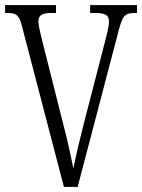

<svg xmlns="http://www.w3.org/2000/svg" viewBox="-20 -734 558 754"><path d="M66 -632 231 0H285L447 -618C462 -674 472 -683 510 -683H518V-714H334V-683H355C397 -683 408 -672 408 -649C408 -629 398 -593 393 -573L310 -252C290 -174 280 -130 268 -73C257 -127 247 -175 227 -252L145 -577C140 -597 131 -632 131 -650C131 -671 141 -683 181 -683H200V-714H0V-683H9C44 -683 55 -675 66 -632Z"/></svg>

Font: Noto Serif Bengali ExtraCondensed Light
Style: Regular
Weight: 300
Width: 2
Designer: Juan Bruce, Universal Thirst, Indian Type Foundry and the Monotype Design Team.
Foundry: Monotype Imaging Inc.
Version: Version 2.003